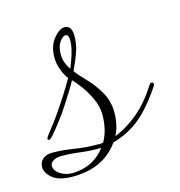

<svg xmlns="http://www.w3.org/2000/svg" viewBox="-119 -460 519 553"><g transform="rotate(-15 140.5 -183.0)"><path d="M33 28Q-8 28 -27 12Q-46 -4 -46 -21Q-46 -35 -36 -44.5Q-26 -54 -7 -54Q22 -54 56.5 -48.5Q91 -43 122 -43Q127 -43 132.5 -43Q138 -43 142 -44Q152 -61 156.5 -81Q161 -101 161 -121Q161 -147 150 -170.5Q139 -194 125.5 -212.5Q112 -231 102 -241Q97 -231 85.5 -212.5Q74 -194 63 -177Q49 -155 31.5 -132.5Q14 -110 6 -101Q-3 -92 -6 -92Q-10 -92 -10 -96Q-10 -98 -7 -102.5Q-4 -107 0 -112Q5 -118 21.5 -140Q38 -162 52 -184Q68 -208 78.5 -225.5Q89 -243 93 -250Q84 -261 77 -279.5Q70 -298 70 -317Q70 -351 87.5 -372.5Q105 -394 121 -394Q142 -394 142 -361Q142 -354 141 -346Q140 -338 138 -328Q134 -313 125.5 -293Q117 -273 113 -265Q124 -250 144 -229.5Q164 -209 180 -181.5Q196 -154 196 -119Q196 -102 192.5 -85.5Q189 -69 181 -53Q219 -68 252.5 -96.5Q286 -125 315 -171Q318 -175 321 -175Q325 -175 326.5 -172Q328 -169 326 -165Q289 -109 253.5 -79.5Q218 -50 171 -37Q125 28 33 28ZM106 -274Q108 -279 114 -295Q120 -311 124 -328Q127 -343 127 -352Q127 -371 117 -371Q109 -371 99.5 -357.5Q90 -344 90 -321Q90 -306 95 -294Q100 -282 106 -274ZM36 18Q68 17 92.5 4Q117 -9 133 -31Q103 -30 73 -34Q43 -38 14 -38Q1 -38 -8.5 -32Q-18 -26 -18 -18Q-18 -3 -2 7.5Q14 18 36 18Z"/></g></svg>

Font: Gwendolyn
Style: Regular
Weight: 400
Designer: Robert E. Leuschke
Foundry: Robert E. Leuschke
Version: Version 1.010; ttfautohint (v1.8.3)